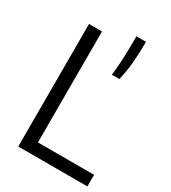

<svg xmlns="http://www.w3.org/2000/svg" viewBox="-196 -906 892 1004"><g transform="rotate(30 250.0 -404.0)"><path d="M78.5 0V-740H157V-70H496V0ZM314.5 -570Q319 -606 321.5 -644.2Q324 -682.5 324.8 -723.5Q325.5 -764.5 325.5 -808H383.5Q383.5 -740.5 378 -680.5Q372.5 -620.5 360 -570Z"/></g></svg>

Font: Encode Sans SemiCondensed
Style: Regular
Weight: 400
Width: 4
Designer: Multiple Designers
Foundry: Impallari Type
Version: Version 3.002